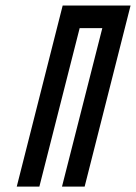

<svg xmlns="http://www.w3.org/2000/svg" viewBox="-20 -687 501 707"><path d="M125 0H41.7L210.8 -666.7H460.8L291.7 0H208.3L356.7 -583.3H273.3Z"/></svg>

Font: Yulong
Style: Italic
Weight: 400
Italic angle: -14.25°
Designer: GGBotNet
Foundry: f0n7.com
Version: 1.00